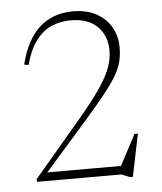

<svg xmlns="http://www.w3.org/2000/svg" viewBox="-51 -731 668 790"><g transform="rotate(-5 283.0 -336.0)"><path d="M415.5 -24.5 488 -161.5H502L466 14H454L420 0H71V-11.5L268.5 -244.5Q327 -314 359 -361.5Q391 -409 403.2 -444.2Q415.5 -479.5 415.5 -511.5Q415.5 -573.5 377 -611.8Q338.5 -650 266.5 -650Q225 -650 188.8 -634.8Q152.5 -619.5 124.2 -582.8Q96 -546 78.5 -482L60.5 -485Q86 -587 141 -636.5Q196 -686 279.5 -686Q334.5 -686 374.5 -664.8Q414.5 -643.5 436.2 -606.2Q458 -569 458 -521.5Q458 -491 451.5 -464Q445 -437 427.2 -406.5Q409.5 -376 376.5 -334.5Q343.5 -293 290.5 -232.5L106.5 -23.5L101 -35H435.5Z"/></g></svg>

Font: Newsreader 16pt 16pt ExtraLight
Style: Regular
Weight: 250
Version: Version 1.003